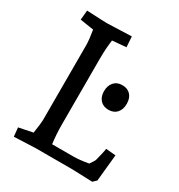

<svg xmlns="http://www.w3.org/2000/svg" viewBox="-170 -823 875 941"><g transform="rotate(30 267.0 -352.5)"><path d="M335 -460.5Q352 -480 382 -480Q412 -480 429 -461.5Q446 -443 446 -411Q446 -379 429 -360Q412 -341 382 -341Q352 -341 335 -360Q318 -379 318 -410Q318 -441 335 -460.5ZM221 -538V-167Q221 -110 228 -57H346Q384 -57 433 -66Q453 -94 454 -103Q466 -150 469 -170L524 -165L509 -14L490 4Q396 0 376 0H165L47 5L42 -45L121 -61Q130 -120 130 -137V-568Q130 -586 121 -644L44 -656L49 -710Q145 -705 165 -705L302 -710L306 -651L228 -644Q221 -595 221 -538Z"/></g></svg>

Font: Andada SC
Style: Regular
Weight: 400
Designer: Carolina Giovagnoli
Foundry: Carolina Giovagnoli
Version: Version 1.003